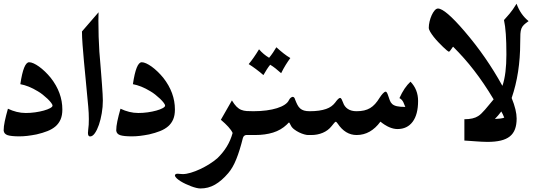

<svg xmlns="http://www.w3.org/2000/svg" viewBox="-20 -765 2972 1051"><path d="M0 -50.3Q0 -72.3 6.1 -101.3Q12.2 -130.4 23.4 -169.9Q46.9 -158.7 71.3 -152.6Q95.7 -146.5 121.1 -146.5Q146.5 -146.5 172.4 -150.1Q198.2 -153.8 219.5 -159.7Q240.7 -165.5 254.2 -172.9Q267.6 -180.2 267.6 -187Q267.6 -192.4 259.8 -202.6Q252 -212.9 240 -224.4Q228 -235.8 214.1 -246.8Q200.2 -257.8 187.5 -265.1Q161.1 -281.2 137 -290.8Q112.8 -300.3 91.3 -304.2Q108.9 -424.3 139.6 -424.3Q149.9 -424.3 164.1 -418Q178.2 -411.6 193.8 -400.4Q209.5 -389.2 226.1 -373.3Q242.7 -357.4 257.8 -338.9Q321.3 -257.8 321.3 -165.5Q321.3 -133.8 311.8 -111.6Q302.2 -89.4 284.4 -73.7Q266.6 -58.1 240.2 -47.6Q213.9 -37.1 180.2 -29.3Q152.3 -23.9 129.6 -21.2Q106.9 -18.6 86.4 -18.6Q41.5 -18.6 21.7 -25.1Q2 -31.7 0 -50.3Z M519.5 -697.8 518.6 -651.9Q518.6 -606 520 -563.7Q521.5 -521.5 523.9 -481.9Q524.4 -476.6 525.9 -458.3Q527.3 -439.9 529.5 -414.6Q531.7 -389.2 533.9 -359.4Q536.1 -329.6 538.3 -301.8Q540.5 -273.9 541.7 -250.5Q543 -227.1 543 -214.4Q543 -180.2 537.1 -145.3Q531.2 -110.4 521.5 -82Q511.7 -53.7 499.3 -35.9Q486.8 -18.1 473.1 -18.1Q461.4 -18.1 461.4 -37.6Q461.4 -39.6 461.9 -43.2Q462.4 -46.9 462.4 -48.3V-50.8Q464.8 -66.9 465.6 -82.3Q466.3 -97.7 466.3 -113.3Q466.3 -146.5 463.1 -180.7Q460 -214.8 456.1 -254.4Q453.1 -289.6 448.5 -335.7Q443.8 -381.8 439.5 -429.4Q435.1 -477.1 431.9 -520.3Q428.7 -563.5 428.7 -592.8Z M616.2 -50.3Q616.2 -72.3 622.3 -101.3Q628.4 -130.4 639.6 -169.9Q663.1 -158.7 687.5 -152.6Q711.9 -146.5 737.3 -146.5Q762.7 -146.5 788.6 -150.1Q814.5 -153.8 835.7 -159.7Q856.9 -165.5 870.4 -172.9Q883.8 -180.2 883.8 -187Q883.8 -192.4 876 -202.6Q868.2 -212.9 856.2 -224.4Q844.2 -235.8 830.3 -246.8Q816.4 -257.8 803.7 -265.1Q777.3 -281.2 753.2 -290.8Q729 -300.3 707.5 -304.2Q725.1 -424.3 755.9 -424.3Q766.1 -424.3 780.3 -418Q794.4 -411.6 810.1 -400.4Q825.7 -389.2 842.3 -373.3Q858.9 -357.4 874 -338.9Q937.5 -257.8 937.5 -165.5Q937.5 -133.8 928 -111.6Q918.5 -89.4 900.6 -73.7Q882.8 -58.1 856.4 -47.6Q830.1 -37.1 796.4 -29.3Q768.6 -23.9 745.8 -21.2Q723.1 -18.6 702.6 -18.6Q657.7 -18.6 637.9 -25.1Q618.2 -31.7 616.2 -50.3Z M1169.9 101.1Q1200.7 71.3 1221.4 37.4Q1242.2 3.4 1253.4 -37.1Q1246.6 -52.2 1230.2 -70.3Q1213.9 -88.4 1189 -109.4L1249.5 -215.3Q1262.7 -193.4 1274.9 -181.2Q1287.1 -168.9 1300.8 -163.6Q1314.5 -158.2 1330.3 -157.2Q1346.2 -156.2 1367.2 -156.2H1372.1Q1377 -156.2 1380.1 -146.5Q1383.3 -136.7 1385 -122.3Q1386.7 -107.9 1386.7 -91.1Q1386.7 -74.2 1385 -59.8Q1383.3 -45.4 1380.1 -35.6Q1377 -25.9 1372.1 -25.9H1328.1Q1322.8 -25.9 1317.4 -22Q1312 -18.1 1309.6 -9.8Q1292.5 59.1 1273.4 106.4Q1254.4 153.8 1229.5 182.6Q1193.8 224.6 1156.7 245.8Q1119.6 267.1 1076.2 266.6Q1067.4 266.6 1054.2 263.4Q1041 260.3 1026.1 254.6Q1011.2 249 996.1 241.9Q981 234.9 968.5 227.1Q956.1 219.2 947.5 211.4Q939 203.6 937.5 196.8Q937.5 186 951.7 186H953.6Q959 186 965.6 187Q972.2 188 980 188Q999.5 188 1024.7 180.4Q1049.8 172.9 1075.9 160.6Q1102.1 148.4 1126.7 132.8Q1151.4 117.2 1169.9 101.1Z M1421.9 -354Q1400.9 -372.1 1380.6 -387.2Q1360.4 -402.3 1341.3 -414.1Q1367.7 -445.3 1397.9 -495.1Q1422.4 -466.8 1453.1 -448.7Q1464.8 -462.9 1474.6 -477.5Q1484.4 -492.2 1492.7 -506.3Q1513.7 -487.3 1532.7 -472.4Q1551.8 -457.5 1569.3 -447.3Q1556.6 -430.2 1543.9 -409.7Q1531.2 -389.2 1519 -364.3Q1502.9 -378.9 1488 -390.6Q1473.1 -402.3 1459 -410.6Q1449.7 -399.4 1440.7 -385.3Q1431.6 -371.1 1421.9 -354ZM1367.2 -156.2Q1405.8 -156.2 1438.5 -160.6Q1471.2 -165 1496.3 -172.9Q1521.5 -180.7 1538.3 -191.9Q1555.2 -203.1 1561.5 -216.8Q1566.4 -226.6 1572.5 -230.7Q1578.6 -234.9 1582.5 -234.9Q1586.9 -234.9 1590.6 -230.5Q1594.2 -226.1 1595.7 -219.2Q1602.1 -202.6 1608.2 -190.9Q1614.3 -179.2 1623 -171.4Q1631.8 -163.6 1644.3 -159.9Q1656.7 -156.2 1674.8 -156.2H1679.7Q1684.6 -156.2 1687.7 -146.5Q1690.9 -136.7 1692.6 -122.3Q1694.3 -107.9 1694.3 -91.1Q1694.3 -74.2 1692.6 -59.8Q1690.9 -45.4 1687.7 -35.6Q1684.6 -25.9 1679.7 -25.9H1665Q1658.7 -25.9 1645.3 -29.5Q1631.8 -33.2 1617.2 -40.3Q1602.5 -47.4 1589.4 -57.6Q1576.2 -67.9 1570.3 -81.5Q1564.5 -94.2 1562 -94.2Q1560.5 -94.2 1558.1 -91.6Q1555.7 -88.9 1550.3 -83.5Q1518.1 -52.7 1474.6 -39.3Q1431.2 -25.9 1377 -25.9H1362.3Q1357.4 -25.9 1354.2 -35.6Q1351.1 -45.4 1349.4 -59.8Q1347.7 -74.2 1347.7 -91.1Q1347.7 -107.9 1349.4 -122.3Q1351.1 -136.7 1354.2 -146.5Q1357.4 -156.2 1362.3 -156.2Z M2166.5 -228Q2179.7 -257.3 2194.8 -279.8Q2210 -302.2 2227.1 -317.9Q2268.6 -274.9 2268.6 -212.4Q2268.6 -138.2 2238.8 -98.4Q2209 -58.6 2155.8 -58.6Q2134.3 -58.6 2110.6 -68.8Q2086.9 -79.1 2062.5 -99.1Q2036.1 -63 2003.4 -44.4Q1970.7 -25.9 1932.1 -25.9Q1870.1 -25.9 1828.1 -88.9Q1821.3 -98.6 1817.9 -98.6Q1813.5 -98.6 1794.9 -74.2Q1775.9 -50.3 1746.8 -38.1Q1717.8 -25.9 1684.6 -25.9H1669.9Q1665 -25.9 1661.9 -35.6Q1658.7 -45.4 1657 -59.8Q1655.3 -74.2 1655.3 -91.1Q1655.3 -107.9 1657 -122.3Q1658.7 -136.7 1661.9 -146.5Q1665 -156.2 1669.9 -156.2H1674.8Q1703.6 -156.2 1725.8 -159.4Q1748 -162.6 1764.9 -168.5Q1781.7 -174.3 1793.7 -183.1Q1805.7 -191.9 1814 -202.6Q1822.8 -214.8 1829.8 -221.9Q1836.9 -229 1841.3 -229Q1846.2 -229 1850.1 -221.7Q1854 -214.4 1857.9 -203.6Q1865.2 -181.2 1884 -168.7Q1902.8 -156.2 1931.2 -156.2Q1955.1 -156.2 1973.1 -160.4Q1991.2 -164.6 2005.9 -173.3Q2020.5 -182.1 2033.2 -196Q2045.9 -210 2058.1 -230Q2066.9 -243.7 2075.9 -253.4Q2085 -263.2 2091.3 -263.2Q2096.7 -263.2 2102.5 -248Q2108.9 -230 2113.3 -217Q2117.7 -204.1 2126.7 -195.8Q2135.7 -187.5 2152.3 -183.6Q2168.9 -179.7 2198.7 -179.7Q2195.8 -185.1 2193.6 -191.7Q2191.4 -198.2 2188.2 -204.8Q2185.1 -211.4 2179.9 -217.5Q2174.8 -223.6 2166.5 -228Z M2522 -112.3Q2546.9 -112.3 2565.7 -116.7Q2584.5 -121.1 2597.2 -129.4Q2605.5 -134.3 2615 -143.6Q2624.5 -152.8 2635 -164.8Q2645.5 -176.8 2657.2 -191.2Q2668.9 -205.6 2682.1 -221.2Q2654.3 -267.6 2627.9 -306.4Q2601.6 -345.2 2574.7 -379.9Q2547.9 -414.6 2519.8 -446.3Q2491.7 -478 2460.4 -509.3Q2459.5 -509.3 2456.5 -505.1Q2453.6 -501 2450.2 -495.8Q2446.8 -490.7 2443.1 -486.3Q2439.5 -481.9 2436.5 -481.9Q2435.1 -481.9 2426.3 -489Q2417.5 -496.1 2405.5 -507.8Q2393.6 -519.5 2379.6 -533.9Q2365.7 -548.3 2354.2 -563Q2342.8 -577.6 2335 -590.8Q2327.1 -604 2327.1 -613.3Q2327.1 -628.9 2331.5 -647.5Q2335.9 -666 2343 -681.6Q2350.1 -697.3 2359.1 -707.8Q2368.2 -718.3 2377.4 -718.3Q2416 -718.3 2522.5 -594.2Q2584 -522.5 2635 -448.7Q2686 -375 2728.5 -297.9V-298.3Q2729.5 -296.9 2729 -297.6Q2728.5 -298.3 2730.5 -295.4Q2741.7 -329.6 2746.8 -371.6Q2752 -413.6 2752 -466.8Q2752 -533.2 2748.8 -578.6Q2745.6 -624 2738.8 -655.3Q2746.1 -664.1 2753.7 -672.1Q2761.2 -680.2 2769.3 -689.9Q2777.3 -699.7 2786.9 -712.9Q2796.4 -726.1 2807.6 -744.6Q2818.8 -713.9 2835.2 -690.4Q2851.6 -667 2873.5 -649.4Q2857.4 -638.2 2848.1 -629.4Q2838.9 -620.6 2834.2 -608.9Q2829.6 -597.2 2828.6 -579.3Q2827.6 -561.5 2827.6 -531.2Q2827.6 -364.7 2780.8 -228.5Q2808.1 -161.6 2808.1 -116.2Q2808.1 -82.5 2799.1 -58.1Q2790 -33.7 2770.8 -18.3Q2751.5 -2.9 2721.2 4.4Q2690.9 11.7 2647.9 11.7Q2631.3 11.7 2616.2 10.7Q2601.1 9.8 2585.9 8.8Q2570.8 7.8 2555.2 6.6Q2539.6 5.4 2522 4.4ZM2740.2 -121.1Q2736.3 -131.3 2732.2 -139.6Q2728 -147.9 2724.1 -154.8Q2706.1 -130.9 2689 -113.8Q2704.1 -114.3 2718 -116Q2731.9 -117.7 2740.2 -121.1Z"/></svg>

Font: XB Niloofar
Style: Bold
Weight: 700
Designer: Behnam
Foundry: Irmug
Version: Version 7.201 2008